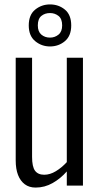

<svg xmlns="http://www.w3.org/2000/svg" viewBox="-20 -839 452 868"><path d="M141 9Q112 9 92 -6Q72 -21 61.5 -48Q51 -75 51 -114V-578H125V-130Q125 -85 138.5 -67Q152 -49 180 -49Q206 -49 232.5 -65Q259 -81 282 -106V-578H355V0H282V-64Q254 -32 218 -11.5Q182 9 141 9ZM206 -629Q168 -629 139 -653Q110 -677 110 -724Q110 -772 139 -795.5Q168 -819 206 -819Q245 -819 273.5 -795.5Q302 -772 302 -724Q302 -677 273.5 -653Q245 -629 206 -629ZM206 -669Q228 -669 244.5 -682.5Q261 -696 261 -724Q261 -754 244.5 -767Q228 -780 206 -780Q183 -780 167 -767Q151 -754 151 -724Q151 -696 167 -682.5Q183 -669 206 -669Z"/></svg>

Font: Oswald Light
Style: Regular
Weight: 300
Designer: Vernon Adams
Foundry: Vernon Adams
Version: Version 4.103;gftools[0.9.33.dev8+g029e19f]